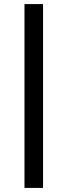

<svg xmlns="http://www.w3.org/2000/svg" viewBox="-20 -815 331 941"><path d="M100 -795H191V106H100Z"/></svg>

Font: SVN-Poppins
Style: Regular
Weight: 400
Designer: Ninad Kale (Devanagari), Jonny Pinhorn (Latin)
Foundry: Indian Type Foundry
Version: Version 3.002 2017